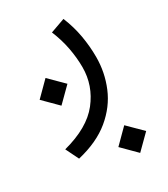

<svg xmlns="http://www.w3.org/2000/svg" viewBox="-155 -315 657 751"><g transform="rotate(-30 173.5 61.0)"><path d="M16.1 -13.2 78.6 -75.7 141.6 -13.2 78.6 49.3ZM190.4 300.8 252.9 238.3 315.9 300.8 252.9 363.3ZM254.9 -240.7Q274.4 -193.4 283 -144.5Q291.5 -95.7 291.5 -47.9Q291.5 21.5 265.1 84.7Q238.8 147.9 182.1 194.8Q125.5 241.7 34.7 263.2L5.9 204.6Q121.6 174.3 173.3 108.4Q225.1 42.5 225.1 -40Q225.1 -81.5 216.8 -126.5Q208.5 -171.4 189.5 -217.3Z"/></g></svg>

Font: Vazir Light FD-WOL
Style: Light-FD-WOL
Weight: 300
Designer: Saber Rastikerdar
Foundry: Saber Rastikerdar
Version: Version 30.1.0